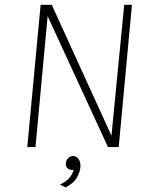

<svg xmlns="http://www.w3.org/2000/svg" viewBox="-20 -628 624 820"><path d="M96.5 0 153.5 -607.5H201L464 -31L454.5 -33L510.5 -607.5H543.5L487 0H441L175 -577.5L185 -575.5L131.5 0ZM260 172.5 236 160Q259 150 273.5 134.8Q288 119.5 294.5 98Q277.5 99 268.2 90.5Q259 82 261.5 66.5Q263.5 55 271.5 46.8Q279.5 38.5 292 38.5Q307 38.5 315.8 51.2Q324.5 64 323.5 85Q322.5 104 309 129.2Q295.5 154.5 260 172.5Z"/></svg>

Font: Karla ExtraLight
Style: Italic
Weight: 250
Italic angle: -8°
Designer: Jonathan Pinhorn
Version: Version 2.004;gftools[0.9.33]